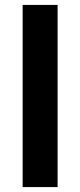

<svg xmlns="http://www.w3.org/2000/svg" viewBox="-20 -760 327 780"><path d="M72 0V-740H214V0Z"/></svg>

Font: Lexend Deca SemiBold
Style: Regular
Weight: 600
Designer: Bonnie Shaver-Troup, Thomas Jockin
Foundry: Lexend
Version: Version 1.008; ttfautohint (v1.8.4.7-5d5b)